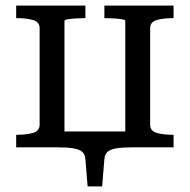

<svg xmlns="http://www.w3.org/2000/svg" viewBox="-20 -528 680 688"><path d="M122 -427Q122 -449 99 -456Q76 -463 40 -463H38V-508H286V-463H283Q269 -463 252 -462Q235 -461 223 -459Q211 -457 211 -453V-57H429V-453Q429 -457 416.5 -459Q404 -461 387 -462Q370 -463 356 -463H354V-508H602V-463H600Q564 -463 541 -456Q518 -449 518 -427V-81Q518 -59 541 -52Q564 -45 600 -45H602V0H452Q419 0 397.5 3.5Q376 7 365.5 16Q355 25 354 43L346 140H294L286 43Q285 25 274.5 16Q264 7 242.5 3.5Q221 0 188 0H38V-45H40Q76 -45 99 -52Q122 -59 122 -81Z"/></svg>

Font: Roboto Serif 20pt
Style: Regular
Weight: 400
Designer: Greg Gazdowicz
Foundry: Commercial Type
Version: Version 1.008